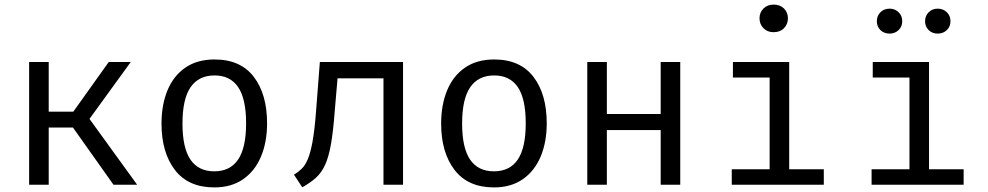

<svg xmlns="http://www.w3.org/2000/svg" viewBox="-20 -813 4348 845"><path d="M108.2 0V-540H194.4V-321.5H302.6L458.5 -540H555.4L373.8 -289.7L583.6 0H479.5L301 -251.8H194.4V0Z M924.1 -551.3Q1038.5 -551.3 1096.9 -474.9Q1155.4 -398.5 1155.4 -270.3Q1155.4 -187.7 1128.7 -124.1Q1102.1 -60.5 1050.3 -24.4Q998.5 11.8 923.1 11.8Q808.7 11.8 749.7 -65.1Q690.8 -142.1 690.8 -269.2Q690.8 -352.3 717.4 -416.2Q744.1 -480 796.2 -515.6Q848.2 -551.3 924.1 -551.3ZM924.1 -481Q854.4 -481 818.7 -429.2Q783.1 -377.4 783.1 -269.2Q783.1 -162.1 818.2 -110.5Q853.3 -59 923.1 -59Q992.8 -59 1027.9 -110.8Q1063.1 -162.6 1063.1 -270.3Q1063.1 -377.9 1028.2 -429.5Q993.3 -481 924.1 -481Z M1753.8 -540V0H1667.7V-468.2H1465.6L1453.3 -325.6Q1446.7 -235.9 1436.7 -179Q1426.7 -122.1 1410.8 -87.4Q1394.9 -52.8 1370.5 -30.8Q1346.2 -8.7 1310.3 11.3L1273.8 -44.1Q1292.8 -55.9 1307.9 -70.5Q1323.1 -85.1 1334.9 -113.1Q1346.7 -141 1355.6 -190.5Q1364.6 -240 1370.8 -321.5L1387.7 -540Z M2154.9 -551.3Q2269.2 -551.3 2327.7 -474.9Q2386.2 -398.5 2386.2 -270.3Q2386.2 -187.7 2359.5 -124.1Q2332.8 -60.5 2281 -24.4Q2229.2 11.8 2153.8 11.8Q2039.5 11.8 1980.5 -65.1Q1921.5 -142.1 1921.5 -269.2Q1921.5 -352.3 1948.2 -416.2Q1974.9 -480 2026.9 -515.6Q2079 -551.3 2154.9 -551.3ZM2154.9 -481Q2085.1 -481 2049.5 -429.2Q2013.8 -377.4 2013.8 -269.2Q2013.8 -162.1 2049 -110.5Q2084.1 -59 2153.8 -59Q2223.6 -59 2258.7 -110.8Q2293.8 -162.6 2293.8 -270.3Q2293.8 -377.9 2259 -429.5Q2224.1 -481 2154.9 -481Z M2887.7 0V-240.5H2650.8V0H2564.6V-540H2650.8V-311.3H2887.7V-540H2973.8V0Z M3384.6 -792.8Q3413.3 -792.8 3430.5 -775.4Q3447.7 -757.9 3447.7 -732.8Q3447.7 -706.7 3430.5 -689Q3413.3 -671.3 3384.6 -671.3Q3357.4 -671.3 3340 -689Q3322.6 -706.7 3322.6 -732.8Q3322.6 -757.9 3340 -775.4Q3357.4 -792.8 3384.6 -792.8ZM3453.3 -540V-68.2H3605.6V0H3200.5V-68.2H3367.2V-471.8H3205.6V-540Z M4068.7 -540V-68.2H4221V0H3815.9V-68.2H3982.6V-471.8H3821V-540ZM3895.4 -665.1Q3870.8 -665.1 3854.9 -680.5Q3839 -695.9 3839 -719.5Q3839 -743.6 3854.9 -759.2Q3870.8 -774.9 3895.4 -774.9Q3918.5 -774.9 3934.6 -759.2Q3950.8 -743.6 3950.8 -719.5Q3950.8 -695.9 3934.6 -680.5Q3918.5 -665.1 3895.4 -665.1ZM4106.7 -665.1Q4083.1 -665.1 4067.2 -680.5Q4051.3 -695.9 4051.3 -719.5Q4051.3 -743.6 4067.2 -759.2Q4083.1 -774.9 4106.7 -774.9Q4130.8 -774.9 4146.9 -759.2Q4163.1 -743.6 4163.1 -719.5Q4163.1 -695.9 4146.9 -680.5Q4130.8 -665.1 4106.7 -665.1Z"/></svg>

Font: FiraCode Nerd Font
Style: Regular
Weight: 400
Designer: Carrois Corporate, Edenspiekermann AG, Nikita Prokopov
Foundry: Carrois Corporate, Edenspiekermann AG, Nikita Prokopov
Version: Version 6.002;Nerd Fonts 3.4.0